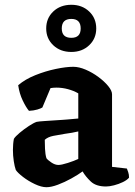

<svg xmlns="http://www.w3.org/2000/svg" viewBox="-20 -779 565 802"><path d="M174 3Q153 3 125.5 -10Q98 -23 76 -40Q54 -57 46 -69Q41 -83 37.5 -106Q34 -129 34 -153Q34 -165 35 -177Q36 -189 38 -199Q44 -209 62.5 -224.5Q81 -240 101 -253Q121 -266 133 -270Q143 -272 167.5 -273.5Q192 -275 220 -277Q236 -278 243 -278.5Q250 -279 262.5 -280Q275 -281 307 -284V-389Q288 -400 264 -406.5Q240 -413 216 -413Q203 -413 191 -411L157 -330Q151 -326 136 -321.5Q121 -317 101 -316Q89 -330 75 -359Q61 -388 56 -423Q85 -448 127.5 -465Q170 -482 213 -491Q256 -500 286 -500Q310 -500 338 -488Q366 -476 391 -457.5Q416 -439 432 -419.5Q448 -400 448 -385V-82L510 -75Q512 -70 515.5 -60Q519 -50 519 -37Q511 -27 493.5 -18.5Q476 -10 456.5 -5Q437 0 423 0Q381 0 359 -21Q337 -42 325 -63Q306 -49 278 -33.5Q250 -18 222 -7.5Q194 3 174 3ZM224 -90Q237 -90 263.5 -98.5Q290 -107 307 -115V-230Q295 -227 280.5 -224.5Q266 -222 251 -220Q226 -216 203 -211.5Q180 -207 167 -195Q167 -181 168 -157.5Q169 -134 174 -118Q180 -110 195 -100Q210 -90 224 -90ZM278 -562Q232 -562 202.5 -590Q173 -618 173 -660Q173 -703 202.5 -731Q232 -759 278 -759Q323 -759 352.5 -731Q382 -703 382 -660Q382 -618 352.5 -590Q323 -562 278 -562ZM278 -621Q317 -621 317 -660Q317 -700 278 -700Q238 -700 238 -660Q238 -621 278 -621Z"/></svg>

Font: Texturina 72pt ExtraBold
Style: Regular
Weight: 800
Designer: Guillermo Torres Carreño
Foundry: Omnibus-Type
Version: Version 1.002; ttfautohint (v1.8.3)